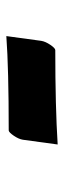

<svg xmlns="http://www.w3.org/2000/svg" viewBox="176 -960 197 588"><g transform="rotate(-90 274.0 -665.5)"><path d="M415 -594.2Q241.7 -594.2 126 -586.9L140.6 -693.8Q142.6 -706.1 152.8 -721.2Q163.1 -736.3 168.9 -736.8Q358.4 -736.8 458 -744.1L443.4 -637.2Q441.4 -624.5 431.2 -609.4Q420.9 -594.2 415 -594.2Z"/></g></svg>

Font: Emblema One
Style: Regular
Weight: 400
Designer: Riccardo De Franceschi
Foundry: Riccardo De Franceschi
Version: Version 1.003